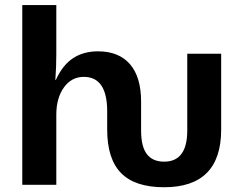

<svg xmlns="http://www.w3.org/2000/svg" viewBox="-20 -745 971 774"><path d="M641.6 9.8Q524.4 9.8 468.3 -47.1Q412.1 -104 412.1 -222.7V-295.9Q412.1 -435.1 317.9 -435.1Q268.1 -435.1 237.5 -392.3Q207 -349.6 207 -282.7V0H69.8V-724.6H207V-526.9Q207 -473.6 203.1 -422.9H205.1Q232.9 -483.4 274.9 -510.7Q316.9 -538.1 375 -538.1Q459 -538.1 503.9 -486.3Q548.8 -434.6 548.8 -335V-218.8Q548.8 -154.3 572 -123.8Q595.2 -93.3 641.6 -93.3Q734.9 -93.3 734.9 -218.8V-528.3H871.6V-222.7Q871.6 9.8 641.6 9.8Z"/></svg>

Font: Arial
Style: Bold
Weight: 700
Designer: Steve Matteson
Foundry: Ascender Corporation
Version: Version 2.00.3